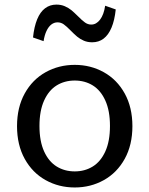

<svg xmlns="http://www.w3.org/2000/svg" viewBox="-20 -816 660 848"><path d="M55.2 -258.8Q55.2 -341.7 89.2 -403.2Q123.3 -464.7 181.6 -497.1Q239.8 -529.5 310 -529.5Q380.2 -529.5 438.4 -497.1Q496.7 -464.7 530.8 -403.2Q564.8 -341.7 564.8 -258.8Q564.8 -175.8 530.8 -114.3Q496.7 -52.8 438.4 -20.4Q380.2 12 310 12Q239.8 12 181.6 -20.4Q123.3 -52.8 89.2 -114.3Q55.2 -175.8 55.2 -258.8ZM465.7 -259.7Q465.7 -326.8 445.2 -371.9Q424.8 -417 389.8 -438.7Q354.7 -460.3 310 -460.3Q265.3 -460.3 230.2 -438.7Q195.2 -417 174.8 -371.9Q154.3 -326.8 154.3 -259.7Q154.3 -192.3 174.8 -147.3Q195.2 -102.3 230.2 -80.7Q265.3 -59 310 -59Q354.7 -59 389.8 -80.7Q424.8 -102.3 445.2 -147.3Q465.7 -192.3 465.7 -259.7ZM292.5 -680.7Q274.2 -699.5 261.7 -708.4Q249.2 -717.3 234.2 -717.3Q219.3 -717.3 206.8 -707.8Q194.3 -698.2 185.4 -679.3Q176.5 -660.5 172.5 -634.2L125.8 -650.5Q130.8 -698.3 144.2 -730.8Q157.5 -763.2 179 -779.4Q200.5 -795.7 229.3 -795.7Q249.5 -795.7 266.2 -788.5Q282.8 -781.3 295.2 -771.2Q307.5 -761 324.3 -744.3Q342.8 -725.5 355.5 -716.5Q368.2 -707.5 383.2 -707.5Q405.3 -707.5 421.9 -729.2Q438.5 -750.8 444.5 -790.7L491.2 -774.3Q486.2 -726.5 472.6 -694.1Q459 -661.7 437.6 -645.4Q416.2 -629.2 387.2 -629.2Q366.8 -629.2 350.2 -636.3Q333.7 -643.5 321.1 -653.9Q308.5 -664.3 292.5 -680.7Z"/></svg>

Font: Monaspace Xenon Var ExtraLight
Style: Regular
Weight: 200
Designer: Riley Cran and the Lettermatic Team
Version: Version 1.200 (Monaspace Xenon Var)